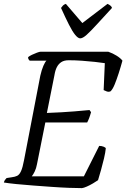

<svg xmlns="http://www.w3.org/2000/svg" viewBox="-28 -971 652 991"><path d="M395 0Q369 0 328 -1.5Q287 -3 238.5 -6.5Q190 -10 142.5 -13.5Q95 -17 55.5 -21Q16 -25 -8 -29Q-6 -37 -2.5 -42Q1 -47 6 -52L32 -56Q49 -58 60.5 -63.5Q72 -69 80.5 -87.5Q89 -106 96 -144L180 -580Q187 -611 196 -631.5Q205 -652 212 -658H125Q123 -660 120 -664Q117 -668 117 -676Q124 -682 136.5 -688Q149 -694 162.5 -699Q176 -704 181 -704H531Q554 -696 574 -683.5Q594 -671 604 -658Q595 -625 584.5 -592.5Q574 -560 564 -535.5Q554 -511 543 -500Q533 -495 522 -499.5Q511 -504 507 -506L513 -645Q494 -648 462.5 -651.5Q431 -655 395.5 -657.5Q360 -660 327 -660Q303 -660 288.5 -650.5Q274 -641 265.5 -624.5Q257 -608 253 -583L214 -388Q257 -390 289 -391.5Q321 -393 354.5 -396Q388 -399 434 -403L442 -392Q437 -374 432 -361Q427 -348 422 -339H206L163 -124Q159 -102 151 -85.5Q143 -69 136 -61H405L484 -218Q497 -218 507.5 -213.5Q518 -209 518 -205Q516 -184 509 -154Q502 -124 493.5 -94Q485 -64 478 -41Q468 -34 452 -24.5Q436 -15 420 -8Q404 -1 395 0ZM386 -773Q375 -773 360.5 -790.5Q346 -808 328 -843.5Q310 -879 287 -930Q292 -937 297 -942.5Q302 -948 312 -951L397 -852L527 -951Q536 -947 542.5 -941.5Q549 -936 550 -930Q504 -880 472 -845Q440 -810 419.5 -791.5Q399 -773 386 -773Z"/></svg>

Font: Texturina 12pt ExtraLight
Style: Italic
Weight: 250
Italic angle: -11°
Designer: Guillermo Torres Carreño
Foundry: Omnibus-Type
Version: Version 1.002